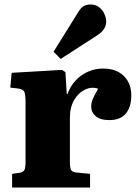

<svg xmlns="http://www.w3.org/2000/svg" viewBox="-20 -837 616 857"><path d="M34 0V-61L69 -66Q84 -69 89 -78.5Q94 -88 94 -114V-381Q94 -413 89 -426Q84 -439 60 -442L26 -446L32 -512L257 -525L272 -515L278 -417H281Q301 -471 344.5 -501Q388 -531 440 -531Q499 -531 532.5 -498Q566 -465 566 -411Q566 -360 542 -330.5Q518 -301 468 -301Q427 -301 407 -318.5Q387 -336 387 -361Q387 -376 393 -392Q399 -408 418 -441Q390 -451 360.5 -437.5Q331 -424 311.5 -391.5Q292 -359 292 -311V-113Q292 -89 297 -79Q302 -69 321 -67L382 -61V0ZM251 -574 219 -606 328 -781Q341 -803 354 -810Q367 -817 383 -817Q408 -817 423.5 -804Q439 -791 446.5 -773.5Q454 -756 454 -741Q454 -704 412 -678Z"/></svg>

Font: Literata 36pt ExtraBold
Style: Regular
Weight: 800
Designer: Latin by Veronika Burian and Jose Scaglione. Greek by Irene Vlachou. Cyrillic by Vera Evstafieva.
Foundry: TypeTogether
Version: Version 3.002